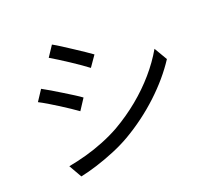

<svg xmlns="http://www.w3.org/2000/svg" viewBox="-132 -941 1263 1141"><g transform="rotate(-20 500.0 -370.0)"><path d="M300.8 -768.4Q323.1 -756.2 353.1 -736.9Q383.1 -717.6 415 -696.7Q446.9 -675.8 474.5 -657.3Q502.2 -638.8 518.3 -626.8L471 -558.7Q453.3 -572.5 425.9 -591.5Q398.6 -610.5 367.7 -630.9Q336.8 -651.3 307.3 -669.8Q277.8 -688.3 256.1 -700.9ZM150.7 -53.5Q205.9 -63.5 264 -79.6Q322.1 -95.7 379 -118.6Q435.9 -141.4 486.4 -169.6Q569.3 -217.6 640.1 -275.8Q710.8 -334.1 767.7 -400Q824.7 -466 864.9 -536.2L913.4 -453.7Q848.1 -353.2 748.4 -260Q648.6 -166.8 528.5 -96.4Q478.1 -67.2 418.8 -42.6Q359.4 -18 301.6 0.2Q243.8 18.4 197.2 27.8ZM150.3 -543.3Q172.4 -531.7 203.2 -513.3Q234 -494.9 266 -475.2Q298 -455.6 325.8 -438Q353.5 -420.4 369.7 -408.4L324 -338.3Q305.2 -351.9 277.8 -370.3Q250.3 -388.6 219.1 -408.5Q187.9 -428.4 158.1 -446Q128.3 -463.6 105.6 -475.2Z"/></g></svg>

Font: Noto Sans JP
Style: Regular
Weight: 100
Designer: Ryoko NISHIZUKA 西塚涼子 (kana, bopomofo & ideographs); Paul D. Hunt (Latin, Greek & Cyrillic); Sandoll Communications 산돌커뮤니
Foundry: Adobe
Version: Version 2.004;hotconv 1.0.118;makeotfexe 2.5.65603